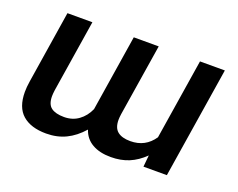

<svg xmlns="http://www.w3.org/2000/svg" viewBox="-91 -688 1062 858"><g transform="rotate(20 440.0 -259.0)"><path d="M667.5 -145.5 728 -528.3H846.2L762.7 0H651.4L656.7 -55.2Q623 -22 584.7 -6.1Q546.4 9.8 498.5 9.8Q445.8 9.8 410.4 -10.5Q375 -30.8 361.8 -70.8Q326.2 -30.3 284.7 -10.3Q243.2 9.8 191.4 9.8Q118.7 9.8 78.9 -24.9Q39.1 -59.6 39.1 -132.8Q39.1 -155.8 43.5 -183.6L97.7 -528.3H216.3L162.1 -185.5Q159.7 -167.5 159.7 -156.2Q159.7 -117.7 180.4 -102.3Q201.2 -86.9 241.7 -86.9Q281.2 -86.9 310.5 -108.2Q339.8 -129.4 356 -166L413.1 -528.3H531.7L477.5 -186.5Q475.1 -169.4 475.1 -158.7Q475.1 -120.6 495.8 -103.8Q516.6 -86.9 556.6 -86.9Q627.9 -86.9 667.5 -145.5Z"/></g></svg>

Font: Mardoto Medium
Style: Italic
Weight: 500
Italic angle: -12°
Designer: Christian Robertson, Vahan Hovhannisyan
Foundry: Google
Version: Version 1.000